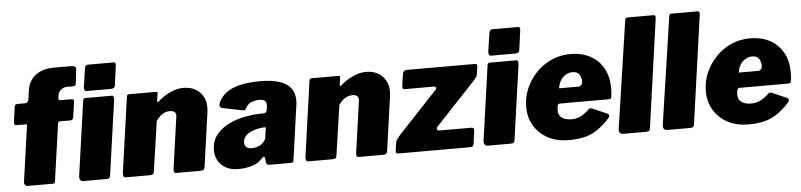

<svg xmlns="http://www.w3.org/2000/svg" viewBox="-45 -983 5145 1233"><g transform="rotate(-5 2527.5 -366.0)"><path d="M417 -530Q430 -530 433.5 -525.5Q437 -521 435 -512L421 -413Q418 -395 400 -395H331Q323 -395 320 -377L269 -16Q268 -5 264.5 -2.5Q261 0 252 0H89Q81 0 75 -8Q69 -16 70 -26L121 -387Q123 -395 114 -395H53Q43 -395 41 -402.5Q39 -410 40 -420L53 -514Q55 -523 58.5 -526.5Q62 -530 75 -530H123Q131 -530 137.5 -537Q144 -544 145 -554L152 -607Q161 -672 206.5 -707Q252 -742 325 -742H438Q452 -742 460.5 -736Q469 -730 467 -718L456 -626Q455 -612 437 -612H397Q380 -612 361.5 -599Q343 -586 340 -565L337 -543Q336 -530 351 -530H417ZM625 -23Q623 -7 616.5 -3.5Q610 0 593 0H452Q437 0 431 -9Q425 -18 426 -31L494 -513Q496 -524 499.5 -527Q503 -530 512 -530H681Q689 -530 691.5 -521.5Q694 -513 693 -504ZM706 -597Q704 -582 697 -578Q690 -574 673 -574H522Q511 -574 508 -583.5Q505 -593 507 -606L524 -719Q527 -742 544 -742H712Q720 -742 722 -733.5Q724 -725 722 -715Z M725 0Q712 0 709.5 -9Q707 -18 708 -31L776 -513Q778 -524 781 -527Q784 -530 793 -530H964Q970 -530 973 -527.5Q976 -525 974 -515L967 -470Q966 -457 979 -469Q1014 -500 1056.5 -520Q1099 -540 1142 -540Q1207 -540 1246 -501.5Q1285 -463 1285 -401Q1285 -394 1284.5 -387Q1284 -380 1283 -372L1234 -24Q1232 -9 1225.5 -4.5Q1219 0 1203 0H1050Q1037 0 1035 -8.5Q1033 -17 1035 -31L1080 -351Q1081 -356 1081.5 -360Q1082 -364 1082 -366Q1082 -383 1071.5 -391Q1061 -399 1042 -399Q1025 -399 1009 -392.5Q993 -386 979.5 -373.5Q966 -361 954 -344L907 -23Q905 -7 898 -3.5Q891 0 873 0H725Z M1600 -40Q1575 -13 1535 -1.5Q1495 10 1451 10Q1381 10 1342 -28Q1303 -66 1303 -123Q1303 -182 1334.5 -222Q1366 -262 1416 -286.5Q1466 -311 1524 -321.5Q1582 -332 1634 -332H1641Q1660 -332 1663 -352L1666 -369Q1667 -373 1667 -376.5Q1667 -380 1667 -383Q1667 -403 1656 -412Q1645 -421 1622 -421Q1598 -421 1572.5 -412.5Q1547 -404 1531 -372Q1528 -366 1523 -364Q1518 -362 1505 -364L1378 -390Q1370 -392 1365.5 -400.5Q1361 -409 1370 -432Q1402 -491 1469.5 -515.5Q1537 -540 1632 -540Q1717 -540 1766.5 -522Q1816 -504 1837 -472Q1858 -440 1858 -398Q1858 -391 1857.5 -384Q1857 -377 1856 -369L1807 -21Q1805 -6 1802 -3Q1799 0 1785 0H1648Q1635 0 1632 -9Q1629 -18 1627 -32L1626 -44Q1624 -66 1600 -40ZM1646 -230Q1648 -239 1647 -241Q1646 -243 1637 -242L1623 -241Q1608 -240 1587 -235Q1566 -230 1546 -220Q1526 -210 1513 -194Q1500 -178 1500 -155Q1500 -139 1511 -127.5Q1522 -116 1544 -116Q1567 -116 1584 -122Q1601 -128 1611 -136Q1621 -144 1629.5 -155Q1638 -166 1639 -177Z M1902 0Q1889 0 1886.5 -9Q1884 -18 1885 -31L1953 -513Q1955 -524 1958 -527Q1961 -530 1970 -530H2141Q2147 -530 2150 -527.5Q2153 -525 2151 -515L2144 -470Q2143 -457 2156 -469Q2191 -500 2233.5 -520Q2276 -540 2319 -540Q2384 -540 2423 -501.5Q2462 -463 2462 -401Q2462 -394 2461.5 -387Q2461 -380 2460 -372L2411 -24Q2409 -9 2402.5 -4.5Q2396 0 2380 0H2227Q2214 0 2212 -8.5Q2210 -17 2212 -31L2257 -351Q2258 -356 2258.5 -360Q2259 -364 2259 -366Q2259 -383 2248.5 -391Q2238 -399 2219 -399Q2202 -399 2186 -392.5Q2170 -386 2156.5 -373.5Q2143 -361 2131 -344L2084 -23Q2082 -7 2075 -3.5Q2068 0 2050 0H1902Z M2487 0Q2472 0 2468 -4.5Q2464 -9 2466 -24L2472 -64Q2474 -80 2480 -89Q2486 -98 2502 -117L2755 -387Q2761 -395 2758.5 -401.5Q2756 -408 2740 -408H2560Q2548 -408 2545.5 -414Q2543 -420 2544 -433L2556 -512Q2558 -521 2565.5 -525.5Q2573 -530 2581 -530H3021Q3038 -530 3035 -512L3028 -465Q3027 -454 3020.5 -445Q3014 -436 3003 -423L2745 -148Q2738 -139 2742.5 -131.5Q2747 -124 2757 -124H2962Q2982 -124 2979 -104L2968 -21Q2967 -12 2962 -6Q2957 0 2944 0H2487Z M3232 -23Q3230 -7 3223.5 -3.5Q3217 0 3200 0H3059Q3044 0 3038 -9Q3032 -18 3033 -31L3101 -513Q3103 -524 3106.5 -527Q3110 -530 3119 -530H3288Q3296 -530 3298.5 -521.5Q3301 -513 3300 -504ZM3313 -597Q3311 -582 3304 -578Q3297 -574 3280 -574H3129Q3118 -574 3115 -583.5Q3112 -593 3114 -606L3131 -719Q3134 -742 3151 -742H3319Q3327 -742 3329 -733.5Q3331 -725 3329 -715Z M3579 10Q3504 10 3447 -20Q3390 -50 3357.5 -103Q3325 -156 3325 -226Q3325 -288 3349 -344Q3373 -400 3415.5 -444.5Q3458 -489 3514.5 -514.5Q3571 -540 3637 -540Q3709 -540 3763.5 -511Q3818 -482 3848.5 -428Q3879 -374 3879 -298Q3879 -285 3878 -271Q3877 -257 3875 -243Q3874 -234 3869 -231.5Q3864 -229 3851 -229H3542Q3530 -229 3527 -214Q3524 -199 3524 -187Q3524 -153 3548 -137.5Q3572 -122 3609 -122Q3638 -122 3665 -134Q3692 -146 3723 -176Q3729 -182 3735.5 -181.5Q3742 -181 3751 -177L3836 -140Q3862 -129 3844 -108Q3800 -60 3760 -34.5Q3720 -9 3676.5 0.5Q3633 10 3579 10ZM3672 -327Q3682 -327 3689.5 -335.5Q3697 -344 3697 -362Q3697 -382 3684.5 -402.5Q3672 -423 3640 -423Q3620 -423 3599.5 -412Q3579 -401 3564.5 -379.5Q3550 -358 3546 -327Z M4105 -23Q4103 -7 4096.5 -3.5Q4090 0 4073 0H3931Q3916 0 3909.5 -9Q3903 -18 3904 -31L4007 -725Q4009 -736 4012 -739Q4015 -742 4024 -742H4191Q4206 -742 4203 -720Z M4389 -23Q4387 -7 4380.5 -3.5Q4374 0 4357 0H4215Q4200 0 4193.5 -9Q4187 -18 4188 -31L4291 -725Q4293 -736 4296 -739Q4299 -742 4308 -742H4475Q4490 -742 4487 -720Z M4737 10Q4662 10 4605 -20Q4548 -50 4515.5 -103Q4483 -156 4483 -226Q4483 -288 4507 -344Q4531 -400 4573.5 -444.5Q4616 -489 4672.5 -514.5Q4729 -540 4795 -540Q4867 -540 4921.5 -511Q4976 -482 5006.5 -428Q5037 -374 5037 -298Q5037 -285 5036 -271Q5035 -257 5033 -243Q5032 -234 5027 -231.5Q5022 -229 5009 -229H4700Q4688 -229 4685 -214Q4682 -199 4682 -187Q4682 -153 4706 -137.5Q4730 -122 4767 -122Q4796 -122 4823 -134Q4850 -146 4881 -176Q4887 -182 4893.5 -181.5Q4900 -181 4909 -177L4994 -140Q5020 -129 5002 -108Q4958 -60 4918 -34.5Q4878 -9 4834.5 0.5Q4791 10 4737 10ZM4830 -327Q4840 -327 4847.5 -335.5Q4855 -344 4855 -362Q4855 -382 4842.5 -402.5Q4830 -423 4798 -423Q4778 -423 4757.5 -412Q4737 -401 4722.5 -379.5Q4708 -358 4704 -327Z"/></g></svg>

Font: Libre Franklin Thin Black
Style: Italic
Weight: 900
Italic angle: -8°
Version: Version 2.000